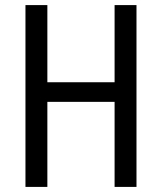

<svg xmlns="http://www.w3.org/2000/svg" viewBox="-20 -734 635 754"><path d="M516 0V-714H430V-411H166V-714H80V0H166V-334H430V0Z"/></svg>

Font: Noto Sans Malayalam Condensed
Style: Regular
Weight: 400
Width: 3
Designer: Jelle Bosma - Monotype Design Team
Foundry: Monotype Imaging Inc.
Version: Version 2.104